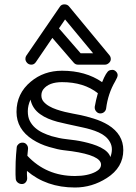

<svg xmlns="http://www.w3.org/2000/svg" viewBox="-20 -814 612 863"><path d="M476.1 -107.9Q482.9 -126 482.9 -142.6Q482.9 -159.2 474.9 -174.3Q466.8 -189.5 453.6 -200.4Q440.4 -211.4 423.3 -219Q406.2 -226.6 388.2 -231.9Q370.1 -237.3 352.5 -241Q335 -244.6 318.1 -248.5Q301.3 -252.4 280 -256.8Q258.8 -261.2 237.5 -266.8Q216.3 -272.5 196.5 -280.8Q176.8 -289.1 160.6 -300.8Q125.5 -325.7 117.2 -366.2Q105 -339.8 105 -314Q105 -288.1 114 -270.5Q123 -252.9 137.9 -239.7Q152.8 -226.6 171.9 -217.5Q190.9 -208.5 211.4 -202.1Q247.6 -191.9 274.7 -189Q301.8 -186 319.6 -183.3Q337.4 -180.7 356.9 -176.3Q376.5 -171.9 396 -165.8Q415.5 -159.7 432.1 -151.4Q468.8 -132.8 476.1 -107.9ZM419.9 -395Q356.9 -444.8 258.8 -444.8Q199.7 -444.8 174.8 -412.6Q166 -400.9 166 -384.8Q166 -368.7 175.8 -357.2Q185.5 -345.7 200.7 -336.9Q215.8 -328.1 234.6 -321.8Q253.4 -315.4 271.7 -311Q290 -306.6 305.9 -303.7Q321.8 -300.8 343.5 -296.4Q365.2 -292 401.1 -281Q437 -270 466.8 -252Q534.2 -210 534.2 -139.2Q534.2 -61 460 -13.7Q393.6 28.8 316.9 28.8Q188.5 28.8 101.1 -45.9V-29.3Q101.1 -21.5 102.1 -14.2V-12.2Q102.1 -2.4 95.5 5.4Q88.9 13.2 78.4 13.2Q67.9 13.2 59.8 6.6Q51.8 0 50.8 -9.8Q49.8 -19.5 49.8 -29.3V-49.8Q49.8 -88.9 52.2 -118.9Q54.7 -148.9 55.4 -154.3Q56.2 -159.7 63.2 -166.3Q70.3 -172.9 81.3 -172.9Q92.3 -172.9 99.1 -165Q106 -157.2 106 -147.9V-145Q104.5 -131.8 103 -113.8Q188 -22.9 316.9 -22.9Q374.5 -22.9 410.2 -42Q434.1 -54.7 434.1 -74.2Q434.1 -115.2 302.7 -134.3Q289.6 -136.2 265.4 -138.9Q241.2 -141.6 200.4 -153.6Q159.7 -165.5 127 -186.5Q54.2 -233.4 54.2 -311Q54.2 -393.6 118.2 -446.8Q176.8 -496.1 258.8 -496.1Q364.7 -496.1 439 -444.8Q457.5 -490.7 470.7 -497.1Q477.1 -500 485.6 -500Q494.1 -500 501.5 -492.4Q508.8 -484.9 508.8 -476.1Q508.8 -467.3 497.6 -448.2Q465.3 -393.1 457 -326.2Q455.6 -316.9 448.2 -310.5Q440.9 -304.2 430.7 -304.2Q420.4 -304.2 413.1 -312.3Q405.8 -320.3 405.8 -330.1V-334Q411.1 -364.3 419.9 -395ZM398.4 -574.7 272.5 -726.6 245.1 -686.5 342.3 -574.7ZM330.1 -523.4Q318.8 -523.4 311 -532.7L215.3 -643.6L141.1 -534.7Q133.3 -523.4 121.1 -523.4Q108.9 -523.4 101.6 -531.7Q94.2 -540 94.2 -549.1Q94.2 -558.1 98.1 -563.5L249 -783.7Q255.9 -794.4 269.3 -794.4Q282.7 -794.4 290 -785.6L472.2 -565.4Q478 -558.1 478 -548.3Q478 -538.6 469.7 -531Q461.4 -523.4 452.1 -523.4Z"/></svg>

Font: Ribeye Marrow
Style: Regular
Weight: 400
Designer: Astigmatic (AOETI)
Foundry: Astigmatic (AOETI)
Version: Version 1.000